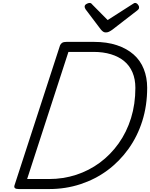

<svg xmlns="http://www.w3.org/2000/svg" viewBox="-20 -1282 1018 1302"><path d="M107 0Q71 0 78 -24L387 -974Q392 -986 402 -992Q412 -998 431 -998H616Q705 -998 772.5 -975.5Q840 -953 886 -912.5Q932 -872 955 -814Q978 -756 978 -687Q978 -566 945 -461.5Q912 -357 851 -272Q790 -187 708 -126.5Q626 -66 525.5 -33Q425 0 313 0ZM164 -68H313Q409 -68 496.5 -96.5Q584 -125 657 -179Q730 -233 784.5 -309.5Q839 -386 868.5 -481Q898 -576 898 -686Q898 -745 878.5 -791Q859 -837 822 -867.5Q785 -898 732.5 -914Q680 -930 615 -930H444ZM896 -1262Q906 -1262 914.5 -1252Q923 -1242 923 -1233Q923 -1225 920.5 -1221Q918 -1217 913 -1213L741 -1080Q728 -1071 718.5 -1066.5Q709 -1062 697 -1062Q687 -1062 679 -1067.5Q671 -1073 663 -1083L561 -1218Q557 -1224 555.5 -1228.5Q554 -1233 554 -1237Q554 -1248 566 -1255Q578 -1262 587 -1262Q595 -1262 599 -1258.5Q603 -1255 609 -1248L710 -1146L871 -1249Q879 -1253 884.5 -1257.5Q890 -1262 896 -1262Z"/></svg>

Font: Playwrite RO Light
Style: Regular
Weight: 300
Version: Version 1.002